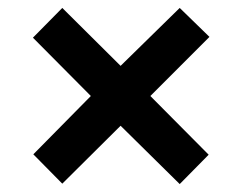

<svg xmlns="http://www.w3.org/2000/svg" viewBox="-20 -595 612 484"><path d="M433 -575 508 -502 359 -353 506 -205 433 -131 284 -278 137 -132 64 -206 209 -353 63 -500 137 -575 284 -429Z"/></svg>

Font: Noto Sans Adlam Unjoined
Style: Regular
Weight: 400
Designer: Mark Jamra, Neil Patel
Foundry: JamraPatel LLC
Version: Version 3.001